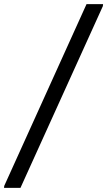

<svg xmlns="http://www.w3.org/2000/svg" viewBox="-44 -772 523 936"><path d="M377.9 -752H458.5L457.5 -742.2L55.7 144H-24.4L-23.4 134.3Z"/></svg>

Font: Noticia Text
Style: Italic
Weight: 400
Italic angle: -8°
Designer: JM Sole
Foundry: JM Sole
Version: Version 1.003